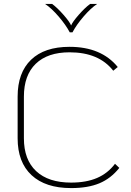

<svg xmlns="http://www.w3.org/2000/svg" viewBox="-20 -950 667 980"><path d="M70 -244V-457Q70 -579 138.5 -645Q207 -711 335 -711Q497 -711 581 -608L558 -589Q485 -683 335 -683Q223 -683 162.5 -624.5Q102 -566 102 -457V-244Q102 -135 164.5 -76.5Q227 -18 343 -18Q420 -18 475 -41.5Q530 -65 567 -114L589 -93Q546 -39 487.5 -14.5Q429 10 343 10Q212 10 141 -56Q70 -122 70 -244ZM210 -930H246Q273 -910 304.5 -874Q336 -838 343 -820Q350 -838 381.5 -874Q413 -910 440 -930H476Q443 -908 406.5 -865.5Q370 -823 350 -785H336Q316 -823 279.5 -865.5Q243 -908 210 -930Z"/></svg>

Font: KoHo ExtraLight
Style: Regular
Weight: 275
Version: Version 1.000; ttfautohint (v1.6)